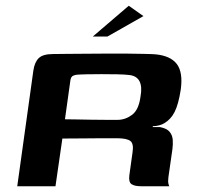

<svg xmlns="http://www.w3.org/2000/svg" viewBox="-20 -648 691 668"><path d="M354 -167Q354 -167 331.5 -167Q309 -167 273 -166.5Q237 -166 197 -166L173 0H40L96 -402Q100 -431 114.5 -445.5Q129 -460 165 -460Q180 -460 208.5 -460.5Q237 -461 272.5 -461Q308 -461 346.5 -461.5Q385 -462 420 -461.5Q455 -461 482 -460.5Q509 -460 521 -459Q573 -454 595 -425.5Q617 -397 609 -337Q601 -285 587.5 -258.5Q574 -232 551 -219Q545 -215 534 -212Q523 -209 512 -209L511 -206Q517 -206 524 -206Q531 -206 536 -206Q561 -201 570.5 -189Q580 -177 581 -161.5Q582 -146 580 -130L566 -32Q564 -17 566 -9Q568 -1 569 0H471Q449 0 438 -7Q427 -14 430 -38L441 -117Q446 -148 433.5 -157.5Q421 -167 387 -167ZM206 -233Q218 -233 243 -232.5Q268 -232 297.5 -231.5Q327 -231 352.5 -231Q378 -231 389 -231Q416 -231 439.5 -248.5Q463 -266 469 -313Q475 -346 465.5 -365Q456 -384 430 -387Q414 -389 387.5 -389.5Q361 -390 333 -390Q305 -390 281.5 -389.5Q258 -389 247 -388Q244 -388 235.5 -385Q227 -382 225 -369ZM303 -521 428 -628 479 -592 354 -521Z"/></svg>

Font: Genos SemiBold
Style: Italic
Weight: 600
Italic angle: -8°
Version: Version 1.010